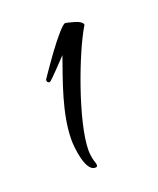

<svg xmlns="http://www.w3.org/2000/svg" viewBox="-72 -754 330 402"><g transform="rotate(-20 92.5 -553.0)"><path d="M74 -400C78 -400 79 -401 79 -404C79 -406 79 -408 78 -410C75 -417 73 -431 73 -438C73 -502 125 -639 154 -687C155 -688 155 -688 155 -689V-690C154 -694 149 -698 139 -701C128 -704 121 -706 118 -706C113 -706 94 -684 75 -658C56 -632 40 -608 40 -608C40 -603 42 -601 46 -601C50 -602 84 -639 90 -645C73 -596 47 -530 47 -471C47 -456 52 -400 74 -400Z"/></g></svg>

Font: Comforter
Style: Regular
Weight: 400
Designer: Robert E. Leuschke
Foundry: Robert E. Leuschke
Version: Version 1.013; ttfautohint (v1.8.3)